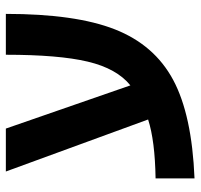

<svg xmlns="http://www.w3.org/2000/svg" viewBox="-34 -612 669 640"><g transform="rotate(-90 300.0 -291.5)"><path d="M25.9 -106.9Q151.4 -108.9 222.2 -131.8L48.8 -606H191.9L335.9 -190.9Q392.1 -236.3 415 -332.8Q438 -429.2 438 -606H574.2Q574.2 -373.5 522.5 -242.2Q470.7 -110.8 354.2 -48.3Q237.8 14.2 25.9 22.9Z"/></g></svg>

Font: Liberation Mono
Style: Bold
Weight: 700
Monospace: yes
Designer: Steve Matteson
Foundry: Ascender Corporation
Version: Version 2.1.5